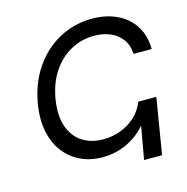

<svg xmlns="http://www.w3.org/2000/svg" viewBox="-108 -842 923 946"><g transform="rotate(-15 353.5 -369.5)"><path d="M319.3 -65.9Q257.8 -65.9 207.5 -89.6Q157.2 -113.3 123.8 -157.5Q90.3 -201.7 77.6 -263.4Q64.9 -325.2 77.6 -402.8Q95.2 -505.9 147.5 -581.5Q199.7 -657.2 276.9 -698.2Q354 -739.3 443.8 -739.3Q497.1 -739.3 541.7 -724.4Q586.4 -709.5 619.4 -681.2Q652.3 -652.8 670.7 -611.8Q689 -570.8 689.5 -518.6H597.2Q594.7 -563 572.5 -593.5Q550.3 -624 513.7 -639.6Q477.1 -655.3 431.2 -655.3Q367.2 -655.3 312.3 -625.2Q257.3 -595.2 219.5 -539.1Q181.6 -482.9 168 -403.3Q154.8 -322.8 173.8 -266.1Q192.9 -209.5 237.8 -179.9Q282.7 -150.4 346.2 -150.4Q391.6 -150.4 433.6 -166Q475.6 -181.6 508.5 -211.7Q541.5 -241.7 558.6 -285.2H599.1Q589.8 -238.8 564.5 -199Q539.1 -159.2 502 -129.4Q464.8 -99.6 418.2 -82.8Q371.6 -65.9 319.3 -65.9ZM511.7 0 562 -285.2H650.4L603.5 0Z"/></g></svg>

Font: Inter 18pt
Style: Italic
Weight: 400
Italic angle: -9.3988°
Designer: Rasmus Andersson
Foundry: rsms
Version: Version 4.001;git-66647c0bb